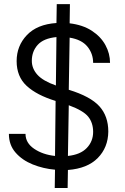

<svg xmlns="http://www.w3.org/2000/svg" viewBox="-20 -840 620 952"><path d="M517 -187.5Q516 -108.7 464.8 -56.6Q413.7 -4.6 316.8 2.8L315.3 92.3H251.4L252.8 1.4Q194.6 -3.6 142.2 -24.7Q89.8 -45.8 57 -83.6Q24.1 -121.4 24.1 -176.1H106.5Q106.5 -131.4 149.3 -102.3Q192.1 -73.2 252.8 -66.8L255.7 -339.5Q161.9 -368.3 112.2 -414.2Q62.5 -460.2 62.5 -536.9Q62.5 -612.6 113.3 -666Q164.1 -719.5 259.9 -725.9L261.4 -819.6H326.7L325.3 -724.4Q390.6 -716.6 435.2 -687.5Q479.8 -658.4 502.7 -616.5Q525.6 -574.6 525.6 -528.4H441.8Q441.8 -574.2 413.4 -609Q384.9 -643.8 325.3 -653.4L321 -394.9Q428.6 -361.9 472.8 -313Q517 -264.2 517 -187.5ZM137.8 -538.4Q137.8 -500 165.5 -469.3Q193.2 -438.6 257.1 -416.2L259.9 -656.2Q196 -649.9 166.9 -617.5Q137.8 -585.2 137.8 -538.4ZM441.8 -186.1Q441.8 -230.8 417.6 -261.2Q393.5 -291.5 321 -318.2L316.8 -66.8Q378.6 -73.2 410.2 -106.2Q441.8 -139.2 441.8 -186.1Z"/></svg>

Font: Interface
Style: Regular
Weight: 400
Designer: Rasmus Andersson
Foundry: rsms
Version: Version 1.8